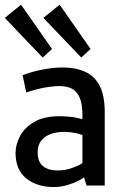

<svg xmlns="http://www.w3.org/2000/svg" viewBox="-22 -775 518 802"><path d="M202.6 6.3Q132.8 6.3 87.9 -29.5Q43 -65.4 43 -136.2Q43 -170.4 61.3 -205.8Q79.6 -241.2 120.4 -265.4Q161.1 -289.6 227.5 -289.6Q253.9 -289.6 284.7 -285.6Q302.7 -282.7 322.3 -277.3V-294.4Q322.3 -340.3 311 -366.7Q299.8 -393.1 278.6 -404.3Q257.3 -415.5 227.5 -415.5Q200.7 -415.5 165 -409.2Q129.4 -402.8 87.9 -388.7L72.3 -460.9Q111.8 -476.1 156.2 -484.6Q200.7 -493.2 240.2 -493.2Q293.9 -493.2 333.5 -475.3Q373 -457.5 394.3 -416.7Q415.5 -376 415.5 -306.2V0H339.4L329.1 -34.2Q319.3 -27.3 306.6 -20.5Q284.7 -9.3 257.8 -1.5Q231 6.3 202.6 6.3ZM219.2 -63Q253.4 -63 285.6 -75.7Q307.1 -83.5 322.3 -93.8V-210.9Q305.7 -216.8 291.5 -219.7Q268.1 -224.1 247.6 -224.1Q195.3 -224.1 165.3 -202.1Q135.3 -180.2 135.3 -139.2Q135.3 -99.6 157.2 -81.3Q179.2 -63 219.2 -63ZM317.4 -534.7 159.2 -700.2 227.1 -755.4 356.4 -570.3ZM156.2 -534.7 -2 -700.2 65.9 -755.4 195.3 -570.3Z"/></svg>

Font: Anaheim SemiBold
Style: Regular
Weight: 600
Version: Version 2.001